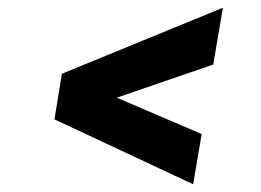

<svg xmlns="http://www.w3.org/2000/svg" viewBox="-20 -547 676 497"><path d="M557 -527 532 -380 122 -239 140 -356ZM140 -355 502 -200 480 -70 121 -238Z"/></svg>

Font: Figtree Light ExtraBold
Style: Italic
Weight: 800
Italic angle: -9.5°
Version: Version 2.001;gftools[0.9.30]